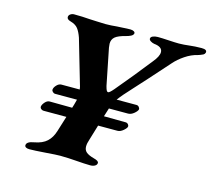

<svg xmlns="http://www.w3.org/2000/svg" viewBox="-97 -772 985 893"><g transform="rotate(15 396.0 -325.0)"><path d="M93 -7Q93 -25 129 -31Q168 -38 189 -57.5Q210 -77 220 -110L243 -184H133Q126 -184 120.5 -189Q115 -194 116 -201Q118 -211 128 -222Q138 -233 150 -233L258 -232L263 -248Q265 -254 270 -274H165Q158 -274 152.5 -279.5Q147 -285 148 -291Q149 -301 159.5 -312Q170 -323 182 -323H270Q269 -335 264 -349L204 -555Q195 -581 183.5 -596Q172 -611 147 -618Q129 -623 129 -634Q129 -643 137 -648.5Q145 -654 155 -654Q195 -654 231 -651Q242 -651 265 -649.5Q288 -648 307 -648Q333 -648 361 -651Q370 -651 389.5 -652.5Q409 -654 426 -654Q436 -654 442.5 -650Q449 -646 448 -640Q446 -632 436 -627Q426 -622 414 -619Q378 -610 363.5 -598Q349 -586 349 -565Q349 -560 351 -546L386 -371Q390 -356 393 -350.5Q396 -345 401 -345Q407 -345 425 -366Q495 -449 565 -538Q590 -568 590 -588Q590 -614 549 -618Q539 -620 531.5 -625Q524 -630 524 -636Q524 -644 534 -648.5Q544 -653 558 -653Q578 -653 610 -651Q642 -649 660 -649Q681 -649 715 -653Q724 -654 737 -655Q750 -656 768 -656Q796 -656 792 -640Q790 -633 783.5 -629.5Q777 -626 769.5 -623.5Q762 -621 759 -620Q729 -613 700 -593.5Q671 -574 651 -551Q548 -435 509 -393L472 -352Q459 -337 448 -322H544Q551 -322 556 -316Q561 -310 560 -304Q557 -295 543.5 -284Q530 -273 516 -273H424L411 -232L517 -231Q523 -231 527.5 -226Q532 -221 532 -216Q532 -208 517.5 -195.5Q503 -183 489 -183H396L374 -110Q367 -90 367 -75Q367 -58 378.5 -48Q390 -38 416 -31Q440 -25 440 -15Q440 -6 431 -0.5Q422 5 408 5Q385 5 333 1Q319 0 301 -1Q283 -2 263 -2Q243 -2 193 2Q139 6 116 6Q105 6 99 2.5Q93 -1 93 -7Z"/></g></svg>

Font: EB Garamond
Style: Bold Italic
Weight: 700
Italic angle: -17.2°
Designer: Georg Duffner and Octavio Pardo
Foundry: Georg Duffner
Version: Version 1.000